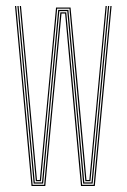

<svg xmlns="http://www.w3.org/2000/svg" viewBox="-20 -620 422 640"><path d="M85 0 30 -600H34L88.8 -4H127.2L151 -256.5L181.2 -579H200.8L230.5 -255.8L253.8 -4H292.2L348 -600H352L296 0H250L226.5 -253.8L197 -575H185L154.8 -253.8L131 0ZM92.2 -8 69.5 -256.8 38 -600H42L73.2 -259.5L96 -12H120L143.5 -260.8L174 -587H208L238 -260.2L261 -12H285L308 -256L340 -600H344L311.8 -253.2L288.8 -8H257.2L234.2 -258L204.2 -583H177.8L147.2 -258.5L123.8 -8ZM99.5 -16 77 -261.8 46 -600H50L80.8 -264L103.2 -20H112.8L135.8 -265L166.8 -595H215.2L245.8 -264.8L268.2 -20H277.8L300.5 -261.5L332 -600H336L304.2 -259.2L281.5 -16H264.5L241.8 -262.5L211.5 -591H170.5L139.5 -263L116.5 -16Z"/></svg>

Font: Big Shoulders Inline Display Thin Thin
Style: Regular
Weight: 250
Version: Version 2.002